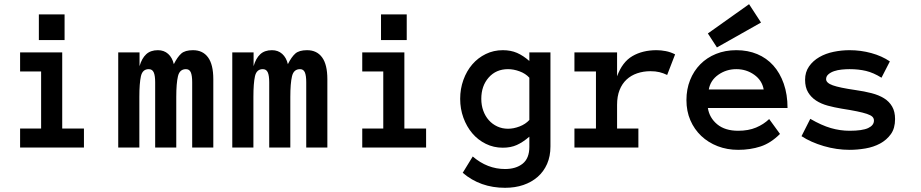

<svg xmlns="http://www.w3.org/2000/svg" viewBox="-20 -706 4407 919"><path d="M289.1 -514.2H166V-637.2H289.1ZM381.8 0H76.2V-90.8H176.8V-363.8H76.2V-455.1H277.8V-90.8H381.8Z M1001 0H899.9V-312Q899.9 -344.2 893.3 -359.6Q886.7 -375 870.1 -375Q839.8 -375 831.8 -341.1Q823.7 -307.1 823.7 -242.2V0H722.7V-312Q722.7 -344.2 715.8 -359.6Q709 -375 691.9 -375Q662.1 -375 654.5 -341.1Q647 -307.1 647 -242.2V0H545.9V-455.1H647.9V-389.2Q658.7 -426.8 679.7 -446.3Q700.7 -465.8 735.8 -465.8Q765.1 -465.8 784.9 -448Q804.7 -430.2 812 -398.9Q829.1 -433.1 847.4 -449.5Q865.7 -465.8 903.8 -465.8Q950.7 -465.8 975.8 -431.4Q1001 -397 1001 -327.1Z M1546.9 0H1445.8V-312Q1445.8 -344.2 1439.2 -359.6Q1432.6 -375 1416 -375Q1385.7 -375 1377.7 -341.1Q1369.6 -307.1 1369.6 -242.2V0H1268.6V-312Q1268.6 -344.2 1261.7 -359.6Q1254.9 -375 1237.8 -375Q1208 -375 1200.4 -341.1Q1192.9 -307.1 1192.9 -242.2V0H1091.8V-455.1H1193.8V-389.2Q1204.6 -426.8 1225.6 -446.3Q1246.6 -465.8 1281.7 -465.8Q1311 -465.8 1330.8 -448Q1350.6 -430.2 1357.9 -398.9Q1375 -433.1 1393.3 -449.5Q1411.6 -465.8 1449.7 -465.8Q1496.6 -465.8 1521.7 -431.4Q1546.9 -397 1546.9 -327.1Z M1926.8 -514.2H1803.7V-637.2H1926.8ZM2019.5 0H1713.9V-90.8H1814.5V-363.8H1713.9V-455.1H1915.5V-90.8H2019.5Z M2614.7 -4.9Q2614.7 42 2598.6 78.6Q2582.5 115.2 2553.5 140.6Q2524.4 166 2485.1 179.4Q2445.8 192.9 2397.5 192.9Q2278.8 192.9 2194.8 121.1L2242.7 43Q2312.5 103 2397.5 103Q2449.7 103 2481.7 77.4Q2513.7 51.8 2513.7 -2.9V-51.8Q2482.4 -24.9 2453.6 -12Q2424.8 1 2386.7 1Q2342.8 1 2305.2 -17.6Q2267.6 -36.1 2240.5 -68.1Q2213.4 -100.1 2198 -142.6Q2182.6 -185.1 2182.6 -232.9Q2182.6 -280.8 2198 -323.5Q2213.4 -366.2 2240.5 -397.7Q2267.6 -429.2 2305.2 -447.5Q2342.8 -465.8 2386.7 -465.8Q2424.8 -465.8 2454.6 -452.9Q2484.4 -439.9 2513.7 -414.1V-455.1H2614.7ZM2513.7 -334Q2495.6 -354 2467 -364.5Q2438.5 -375 2411.6 -375Q2354.5 -375 2319.1 -335Q2283.7 -294.9 2283.7 -232.9Q2283.7 -202.1 2293.2 -176Q2302.7 -149.9 2319.6 -130.9Q2336.4 -111.8 2360.1 -100.8Q2383.8 -89.8 2411.6 -89.8Q2438.5 -89.8 2467 -100.8Q2495.6 -111.8 2513.7 -131.8Z M3173.3 -347.2Q3155.3 -356 3136.5 -360.6Q3117.7 -365.2 3093.3 -365.2Q3059.6 -365.2 3030 -355.2Q3000.5 -345.2 2979 -325.2Q2957.5 -305.2 2945.6 -275.1Q2933.6 -245.1 2933.6 -204.1V-90.8H3035.6V0H2729.5V-90.8H2832.5V-363.8H2729.5V-455.1H2933.6V-340.8Q2958.5 -409.2 3007.1 -437.5Q3055.7 -465.8 3122.6 -465.8Q3143.6 -465.8 3166.5 -461.4Q3189.5 -457 3211.4 -445.8Z M3368.2 -189Q3375.5 -142.1 3412.8 -111.1Q3450.2 -80.1 3513.2 -80.1Q3562.5 -80.1 3598.9 -95.5Q3635.3 -110.8 3661.6 -136.2L3713.4 -64.9Q3669.4 -21 3620.4 -4.9Q3571.3 11.2 3513.2 11.2Q3460.4 11.2 3415 -6.3Q3369.6 -23.9 3336.4 -55.4Q3303.2 -86.9 3284.4 -130.4Q3265.6 -173.8 3265.6 -227.1Q3265.6 -278.8 3283 -322.5Q3300.3 -366.2 3331.8 -398.2Q3363.3 -430.2 3407.2 -448Q3451.2 -465.8 3504.4 -465.8Q3559.6 -465.8 3604.5 -447Q3649.4 -428.2 3681.4 -392.6Q3713.4 -356.9 3731.4 -305.4Q3749.5 -253.9 3749.5 -189ZM3635.3 -277.8Q3627.4 -321.8 3589.8 -348.4Q3552.2 -375 3504.4 -375Q3456.5 -375 3418.5 -348.4Q3380.4 -321.8 3372.6 -277.8ZM3622.6 -598.1 3411.6 -479 3368.2 -545.9 3565.4 -686Z M4264.2 -136.2Q4264.2 -91.8 4244.1 -64Q4224.1 -36.1 4192.6 -19Q4161.1 -2 4122.3 4.6Q4083.5 11.2 4046.4 11.2Q3984.4 11.2 3922.9 -6.8Q3861.3 -24.9 3816.4 -54.2L3858.4 -137.2Q3912.1 -106 3956.8 -93Q4001.5 -80.1 4046.4 -80.1Q4107.4 -80.1 4135.3 -93Q4163.1 -106 4163.1 -128.9Q4163.1 -140.1 4155.3 -147.5Q4147.5 -154.8 4129.4 -160.9Q4111.3 -167 4081.8 -173.1Q4052.2 -179.2 4008.3 -186Q3973.1 -191.9 3941.7 -200.4Q3910.2 -209 3886.2 -224.6Q3862.3 -240.2 3847.9 -264.2Q3833.5 -288.1 3833.5 -324.2Q3833.5 -360.8 3852.3 -387.9Q3871.1 -415 3901.6 -432.6Q3932.1 -450.2 3970.2 -458Q4008.3 -465.8 4046.4 -465.8Q4100.1 -465.8 4150.6 -451.9Q4201.2 -438 4239.3 -412.1L4199.2 -334Q4161.1 -357.9 4125.2 -366.5Q4089.4 -375 4046.4 -375Q4028.3 -375 4008.8 -373Q3989.3 -371.1 3972.7 -365.5Q3956.1 -359.9 3945.1 -350.3Q3934.1 -340.8 3934.1 -327.1Q3934.1 -309.1 3966.1 -297.6Q3998 -286.1 4075.2 -274.9Q4117.2 -269 4151.9 -260Q4186.5 -251 4211.4 -235.6Q4236.3 -220.2 4250.2 -196Q4264.2 -171.9 4264.2 -136.2Z"/></svg>

Font: Anonymous Pro
Style: Bold
Weight: 700
Monospace: yes
Designer: Mark Simonson
Version: Version 1.003